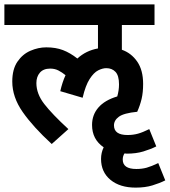

<svg xmlns="http://www.w3.org/2000/svg" viewBox="-20 -642 774 876"><path d="M191 -426Q234 -426 267 -413.5Q300 -401 333 -375Q372 -411 427 -421V-528H0V-622H685V-528H536V-415Q579 -400 606 -361Q633 -322 633 -259Q633 -220 626 -190.5Q619 -161 606 -132Q545 -126 522.5 -109.5Q500 -93 500 -70Q500 -26 562 -26Q587 -26 609 -32Q631 -38 661 -53L693 26Q667 39 634 49Q601 59 559 59Q553 59 548 58Q540 70 540 86Q540 129 602 129Q628 129 649.5 123Q671 117 702 102L734 181Q708 194 675 204Q642 214 599 214Q527 214 484 178.5Q441 143 441 83Q441 55 453 30Q400 -6 400 -72Q400 -118 429 -151.5Q458 -185 515 -202Q523 -230 523 -257Q523 -297 507 -314Q491 -331 465 -331Q448 -331 428 -321Q408 -311 389 -281.5Q370 -252 357 -196L255 -226Q264 -266 279 -299Q263 -312 246.5 -320.5Q230 -329 209 -329Q178 -329 162 -310.5Q146 -292 146 -263Q146 -214 182 -167.5Q218 -121 292 -53L216 15Q131 -63 83.5 -131Q36 -199 36 -270Q36 -326 59.5 -360.5Q83 -395 119 -410.5Q155 -426 191 -426Z"/></svg>

Font: Noto Sans Devanagari SemiCondensed SemiBold
Style: Regular
Weight: 600
Width: 4
Designer: Jelle Bosma - Monotype Design Team
Foundry: Monotype Imaging Inc.
Version: Version 2.004; ttfautohint (v1.8.4.7-5d5b)